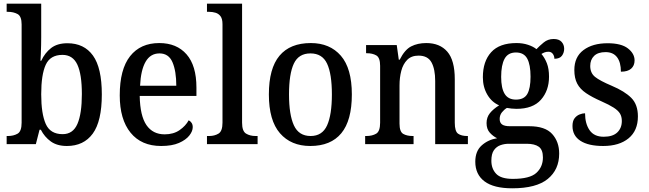

<svg xmlns="http://www.w3.org/2000/svg" viewBox="-20 -780 3510 1039"><path d="M342 10Q289 10 255 -14.5Q221 -39 201 -78H194L174 0H16V-44H23Q53 -44 75 -56.5Q97 -69 97 -116V-648Q97 -692 75 -704Q53 -716 23 -716H16V-760H203V-579Q203 -562 202.5 -536.5Q202 -511 201 -487.5Q200 -464 199 -451H203Q223 -494 256.5 -520Q290 -546 345 -546Q435 -546 483 -479.5Q531 -413 531 -269Q531 -124 482 -57Q433 10 342 10ZM319 -54Q375 -54 399 -109.5Q423 -165 423 -271Q423 -378 398.5 -430.5Q374 -483 318 -483Q252 -483 227.5 -429.5Q203 -376 203 -270Q203 -165 227.5 -109.5Q252 -54 319 -54Z M852 10Q745 10 686.5 -62Q628 -134 628 -264Q628 -405 684 -476Q740 -547 842 -547Q936 -547 989.5 -486Q1043 -425 1043 -306V-261H736Q738 -153 772.5 -103Q807 -53 871 -53Q919 -53 952 -76Q985 -99 1001 -129Q1010 -125 1016.5 -115.5Q1023 -106 1023 -92Q1023 -70 1004.5 -46.5Q986 -23 948.5 -6.5Q911 10 852 10ZM934 -316Q934 -395 913.5 -443Q893 -491 843 -491Q794 -491 768 -446Q742 -401 738 -316Z M1100 0V-44H1112Q1141 -44 1162.5 -57Q1184 -70 1184 -116V-649Q1184 -678 1173.5 -692Q1163 -706 1146.5 -711Q1130 -716 1112 -716H1100V-760H1290V-116Q1290 -70 1311.5 -57Q1333 -44 1363 -44H1374V0Z M1659 10Q1555 10 1495 -59Q1435 -128 1435 -269Q1435 -410 1492.5 -478.5Q1550 -547 1662 -547Q1765 -547 1824.5 -478.5Q1884 -410 1884 -269Q1884 -128 1827 -59Q1770 10 1659 10ZM1661 -44Q1724 -44 1750 -101.5Q1776 -159 1776 -269Q1776 -380 1750 -435.5Q1724 -491 1660 -491Q1596 -491 1570 -435.5Q1544 -380 1544 -269Q1544 -159 1570.5 -101.5Q1597 -44 1661 -44Z M1956 0V-44H1963Q1994 -44 2015.5 -56.5Q2037 -69 2037 -116V-424Q2037 -468 2016.5 -480Q1996 -492 1965 -492H1961V-536H2127L2138 -457H2143Q2170 -511 2205 -529Q2240 -547 2287 -547Q2360 -547 2400.5 -500.5Q2441 -454 2441 -351V-116Q2441 -69 2459 -56.5Q2477 -44 2508 -44H2512V0H2335V-342Q2335 -406 2315 -442.5Q2295 -479 2245 -479Q2206 -479 2183.5 -456Q2161 -433 2151.5 -396.5Q2142 -360 2142 -318V-111Q2142 -67 2162 -55.5Q2182 -44 2213 -44H2218V0Z M2752 239Q2652 239 2602 201.5Q2552 164 2552 95Q2552 38 2586.5 7Q2621 -24 2670 -32Q2649 -42 2631 -61.5Q2613 -81 2613 -114Q2613 -145 2631 -167.5Q2649 -190 2681 -210Q2641 -227 2617 -268Q2593 -309 2593 -362Q2593 -448 2638 -497.5Q2683 -547 2775 -547Q2809 -547 2837.5 -537.5Q2866 -528 2883 -514Q2899 -531 2922 -550Q2945 -569 2976 -569Q3005 -569 3019 -553.5Q3033 -538 3033 -516Q3033 -495 3021 -478.5Q3009 -462 2980 -462Q2980 -477 2971.5 -488.5Q2963 -500 2948 -500Q2936 -500 2927 -496.5Q2918 -493 2910 -488Q2928 -467 2939.5 -437.5Q2951 -408 2951 -365Q2951 -290 2907.5 -240.5Q2864 -191 2775 -191Q2764 -191 2748 -192.5Q2732 -194 2723 -196Q2708 -187 2696 -172Q2684 -157 2684 -136Q2684 -116 2697 -106.5Q2710 -97 2740 -97H2844Q2930 -97 2968 -55Q3006 -13 3006 51Q3006 138 2944 188.5Q2882 239 2752 239ZM2772 -241Q2816 -241 2833.5 -271.5Q2851 -302 2851 -365Q2851 -430 2833 -463Q2815 -496 2772 -496Q2729 -496 2710.5 -462Q2692 -428 2692 -364Q2692 -303 2711 -272Q2730 -241 2772 -241ZM2755 188Q2847 188 2882.5 155.5Q2918 123 2918 72Q2918 30 2895.5 14Q2873 -2 2830 -2H2733Q2710 -2 2688.5 5.5Q2667 13 2653 32.5Q2639 52 2639 90Q2639 133 2665 160.5Q2691 188 2755 188Z M3244 10Q3164 10 3121 -18Q3078 -46 3078 -98Q3078 -125 3089 -139.5Q3100 -154 3116 -160.5Q3132 -167 3146 -167Q3146 -111 3170.5 -75.5Q3195 -40 3247 -40Q3296 -40 3320.5 -63.5Q3345 -87 3345 -125Q3345 -149 3335 -165.5Q3325 -182 3301 -197.5Q3277 -213 3234 -232Q3184 -254 3151.5 -276Q3119 -298 3103.5 -327.5Q3088 -357 3088 -401Q3088 -472 3137.5 -509Q3187 -546 3268 -546Q3342 -546 3378 -518Q3414 -490 3414 -453Q3414 -425 3395.5 -408.5Q3377 -392 3340 -392Q3340 -443 3319 -470.5Q3298 -498 3257 -498Q3216 -498 3195 -477.5Q3174 -457 3174 -423Q3174 -385 3200 -364Q3226 -343 3290 -316Q3361 -286 3396.5 -250Q3432 -214 3432 -150Q3432 -73 3381.5 -31.5Q3331 10 3244 10Z"/></svg>

Font: Noto Serif Bengali SemiCondensed Medium
Style: Regular
Weight: 500
Width: 4
Designer: Juan Bruce, Universal Thirst, Indian Type Foundry and the Monotype Design Team.
Foundry: Monotype Imaging Inc.
Version: Version 2.003; ttfautohint (v1.8.4.7-5d5b)